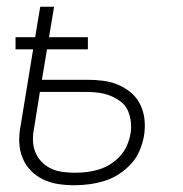

<svg xmlns="http://www.w3.org/2000/svg" viewBox="-20 -540 540 568"><path d="M200 8Q176 8 152.5 4.5Q129 1 108 -9Q87 -19 71 -35.5Q55 -52 46.5 -73.5Q38 -95 37 -119Q36 -143 41 -168L78 -394H26V-430H84L99 -520H140L125 -430H240V-394H119L104 -304H237Q262 -304 285.5 -301Q309 -298 330 -289Q351 -280 368 -265.5Q385 -251 395 -230.5Q405 -210 407.5 -186.5Q410 -163 406 -138Q402 -116 393 -94.5Q384 -73 368 -55.5Q352 -38 332 -25Q312 -12 289.5 -5Q267 2 244.5 5Q222 8 200 8ZM202 -29Q219 -29 236.5 -31Q254 -33 272 -38.5Q290 -44 306 -54Q322 -64 335 -78Q348 -92 355.5 -109.5Q363 -127 366 -144Q369 -162 367 -180Q365 -198 358 -213.5Q351 -229 337 -239.5Q323 -250 307 -256.5Q291 -263 273.5 -265.5Q256 -268 237 -268H98L81 -162Q77 -143 77.5 -124.5Q78 -106 84.5 -90Q91 -74 103 -61.5Q115 -49 130.5 -41.5Q146 -34 164.5 -31.5Q183 -29 202 -29Z"/></svg>

Font: Iosevka Curly Extralight
Style: Italic
Weight: 200
Italic angle: -9°
Monospace: yes
Designer: Belleve Invis
Foundry: Belleve Invis
Version: Version 22.1.2; ttfautohint (v1.8.4)